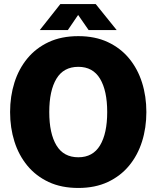

<svg xmlns="http://www.w3.org/2000/svg" viewBox="-20 -919 775 951"><path d="M368 12Q284 12 221 -17.5Q158 -47 115.5 -98.5Q73 -150 51.5 -218Q30 -286 30 -364Q30 -442 51.5 -510Q73 -578 115.5 -629.5Q158 -681 221 -710.5Q284 -740 368 -740Q451 -740 514 -710.5Q577 -681 619.5 -629.5Q662 -578 683.5 -510Q705 -442 705 -364Q705 -286 683.5 -218Q662 -150 619.5 -98.5Q577 -47 514 -17.5Q451 12 368 12ZM368 -140Q440 -140 475.5 -199Q511 -258 511 -364Q511 -470 475.5 -529Q440 -588 368 -588Q295 -588 259.5 -529Q224 -470 224 -364Q224 -258 259.5 -199Q295 -140 368 -140ZM177 -770 279 -899H454L558 -770H419L367 -845L316 -770Z"/></svg>

Font: Murecho ExtraBold
Style: Regular
Weight: 800
Designer: Neil Summerour
Foundry: Positype
Version: Version 1.010; ttfautohint (v1.8.3)